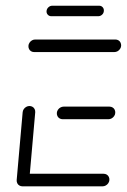

<svg xmlns="http://www.w3.org/2000/svg" viewBox="-20 -658 448 678"><path d="M38.9 -22.2 60 -261.5Q60.4 -267.4 63.9 -272.6Q67.4 -277.8 72.8 -280.7Q78.1 -283.7 84.1 -283.7Q90 -283.7 95 -280.7Q100 -277.8 102.4 -272.6Q104.8 -267.4 104.4 -261.5L83.3 -22.2ZM366.3 -22.2Q365.9 -16.3 362.4 -11.1Q358.9 -5.9 353.5 -3Q348.1 0 342.2 0H59.3Q53.3 0 48.3 -3Q43.3 -5.9 40.9 -11.1Q38.5 -16.3 38.9 -22.2Q39.3 -28.1 42.8 -33.3Q46.3 -38.5 51.7 -41.5Q57 -44.4 63 -44.4H345.9Q351.9 -44.4 356.9 -41.5Q361.9 -38.5 364.3 -33.3Q366.7 -28.1 366.3 -22.2ZM180.7 -259.3Q181.1 -265.2 184.6 -270.4Q188.1 -275.6 193.5 -278.5Q198.9 -281.5 204.8 -281.5H366.7Q372.6 -281.5 377.6 -278.5Q382.6 -275.6 385 -270.4Q387.4 -265.2 387 -259.3Q386.7 -253.3 383.1 -248.1Q379.6 -243 374.3 -240Q368.9 -237 363 -237H201.1Q195.2 -237 190.2 -240Q185.2 -243 182.8 -248.1Q180.4 -253.3 180.7 -259.3ZM80.4 -496.3Q80.7 -502.2 84.3 -507.4Q87.8 -512.6 93.1 -515.6Q98.5 -518.5 104.4 -518.5H387.4Q393.3 -518.5 398.3 -515.6Q403.3 -512.6 405.7 -507.4Q408.1 -502.2 407.8 -496.3Q407.4 -490.4 403.9 -485.2Q400.4 -480 395 -477Q389.6 -474.1 383.7 -474.1H100.7Q94.8 -474.1 89.8 -477Q84.8 -480 82.4 -485.2Q80 -490.4 80.4 -496.3ZM144.4 -619.3Q145.2 -627 151.1 -632.4Q157 -637.8 164.8 -637.8H330Q337.8 -637.8 342.6 -632.4Q347.4 -627 346.7 -619.3Q346.3 -611.5 340.4 -606.1Q334.4 -600.7 326.7 -600.7H161.5Q153.7 -600.7 148.7 -606.1Q143.7 -611.5 144.4 -619.3Z"/></svg>

Font: 26F Galaxy Sans Oblique
Style: Regular
Weight: 400
Italic angle: -5°
Designer: C₂₉H₂₅N₃O₅
Version: Version 1.200;FEAKit 1.0